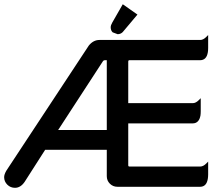

<svg xmlns="http://www.w3.org/2000/svg" viewBox="-24 -877 1060 908"><path d="M472.7 -592.3Q465.8 -592.3 462.4 -586.9L251 -262.2H481V-592.3ZM-4.4 -39.1Q-4.4 -52.2 6.3 -70.3L396 -661.6Q417.5 -688 446.3 -688H922.9Q937 -688 951.2 -702.1L960.4 -711.4V-650.4Q960.4 -604 936 -594.7Q929.7 -592.3 922.9 -592.3H588.9Q585.4 -592.3 584.5 -591.3Q582.5 -589.4 582.5 -585.9V-389.2H887.7Q901.9 -389.2 916 -403.3L925.3 -412.6V-351.6Q925.3 -345.7 925 -340.8Q924.8 -335.9 924.1 -331.3Q923.3 -326.7 922.1 -322.5Q920.9 -318.4 919.4 -314.9Q913.1 -300.8 900.9 -295.9Q894.5 -293.5 887.7 -293.5H582.5V-95.7Q582.5 -92.3 584 -90.8Q585.4 -89.4 588.9 -89.4H922.9Q937 -89.4 951.2 -103.5L960.4 -112.8V-51.8Q960 -5.4 936 3.9Q929.7 6.3 922.9 6.3H531.2Q510.3 6.3 495.6 -8.3Q481 -22.9 481 -43.9V-168.5H189.5L92.3 -16.6Q73.2 11.2 46.9 11.2Q25.4 11.2 10.5 -3.7Q-4.4 -18.6 -4.4 -39.1ZM626 -808.1Q557.1 -726.1 556.2 -725.1Q546.4 -715.3 532.2 -715.3L508.8 -724.1Q499.5 -732.9 499.5 -748Q499.5 -757.3 506.8 -770L556.6 -856.9Z"/></svg>

Font: YuPearl-Medium
Style: Medium
Weight: 500
Designer: Max Yao
Foundry: Max-Everyday
Version: Version 1.011; ttfautohint (v1.8.3)